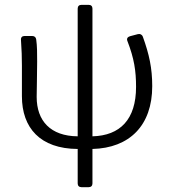

<svg xmlns="http://www.w3.org/2000/svg" viewBox="-20 -610 713 800"><path d="M614.3 -251C614.3 -326.2 601.6 -383.8 575.2 -457C571.3 -466.8 563.5 -469.7 554.7 -467.8L521.5 -459C511.7 -456.1 506.8 -449.2 510.7 -439.5C539.1 -366.2 546.9 -314.5 546.9 -248C546.9 -112.3 480.5 -44.9 365.2 -42V-574.2C365.2 -584 359.4 -589.8 349.6 -589.8H319.3C309.6 -589.8 303.7 -584 303.7 -574.2V-42C190.4 -43 132.8 -106.4 132.8 -206.1C132.8 -233.4 134.8 -300.8 134.8 -353.5C134.8 -387.7 134.8 -418 130.9 -445.3C129.9 -455.1 123 -460 114.3 -460H82C72.3 -460 66.4 -454.1 67.4 -443.4C70.3 -403.3 71.3 -369.1 71.3 -336.9V-209C71.3 -77.1 147.5 9.8 303.7 10.7V154.3C303.7 164.1 309.6 169.9 319.3 169.9H349.6C359.4 169.9 365.2 164.1 365.2 154.3V10.7C519.5 6.8 614.3 -86.9 614.3 -251Z"/></svg>

Font: Ed Sans Neue Light
Style: Regular
Weight: 300
Designer: Stephen Hutchings
Version: Version 1.004;PS 001.004;hotconv 1.0.88;makeotf.lib2.5.64775